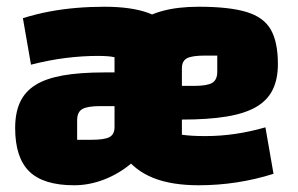

<svg xmlns="http://www.w3.org/2000/svg" viewBox="-20 -535 885 570"><path d="M200 15Q109 15 67 -26Q25 -67 25 -155Q25 -200 39.5 -231.5Q54 -263 85 -282.5Q116 -302 166.5 -311Q217 -320 290 -320H350V-220H278Q239 -220 224 -211Q209 -202 209 -178V-120H251Q290 -120 305 -128Q320 -136 320 -158V-365Q305 -369 270 -369Q225 -369 176 -363Q127 -357 72 -343L48 -481Q86 -493 125.5 -500.5Q165 -508 206.5 -511.5Q248 -515 290 -515Q370 -515 420.5 -496.5Q471 -478 495.5 -439.5Q520 -401 520 -340V-50H370Q333 -19 289 -2Q245 15 200 15ZM570 15Q489 15 434.5 -7Q380 -29 348 -74L382 -463Q414 -489 460.5 -502Q507 -515 570 -515Q660 -515 711.5 -499.5Q763 -484 784 -447Q805 -410 805 -345Q805 -300 789.5 -268.5Q774 -237 740.5 -217.5Q707 -198 652.5 -189Q598 -180 520 -180H490V-280H556Q595 -280 610 -289Q625 -298 625 -322V-370H589Q550 -370 535 -362Q520 -354 520 -332V-135Q534 -133 551 -132Q568 -131 590 -131Q634 -131 678.5 -137.5Q723 -144 768 -157L792 -19Q738 -2 682.5 6.5Q627 15 570 15Z"/></svg>

Font: Changa ExtraBold
Style: Regular
Weight: 800
Designer: Eduardo Rodriguez Tunni
Foundry: Eduardo Rodriguez Tunni
Version: Version 3.002; ttfautohint (v1.8.2)